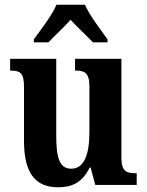

<svg xmlns="http://www.w3.org/2000/svg" viewBox="-20 -786 624 816"><path d="M124 -619V-606H186C210 -632 254 -672 280 -702C306 -672 351 -632 375 -606H437V-619C410 -657 360 -721 341 -766H220C202 -721 151 -657 124 -619ZM227 10C286 10 330 -10 361 -74H365L385 0H561V-50H554C520 -50 496 -56 496 -115V-536H299V-486H302C336 -486 360 -479 360 -420V-224C360 -131 338 -69 283 -69C232 -69 219 -117 219 -210V-536H23V-486H25C68 -486 82 -474 82 -416V-187C82 -52 129 10 227 10Z"/></svg>

Font: Noto Serif Armenian Condensed
Style: Bold
Weight: 700
Width: 3
Designer: Monotype Design Team
Foundry: Monotype Imaging Inc.
Version: Version 2.008